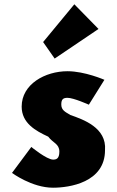

<svg xmlns="http://www.w3.org/2000/svg" viewBox="-20 -860 546 895"><path d="M181 -664 234.8 -587 439.2 -725 326.5 -840ZM294.7 -528C190.7 -528 81 -468 81 -363C81 -286 146 -250 204.8 -223C227.2 -193 256.7 -190 256.7 -153C256.7 -119 240.9 -116 227.7 -116C197.6 -116 126 -175 126 -175L36 -54C36 -54 128.5 15 227.2 15C302.6 15 469.5 -9 469.5 -160C477.9 -265 367.9 -303 307.9 -324C284.7 -338 265.7 -346 265.7 -373C265.7 -397 274.2 -404 294.7 -404C323.2 -404 394.2 -372 394.2 -372L466.7 -488C466.7 -488 375.4 -528 294.7 -528Z"/></svg>

Font: Blink
Style: Wide
Weight: 400
Designer: Mew Too
Foundry: Cannot Into Space Fonts
Version: Version 001.000